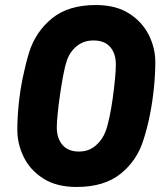

<svg xmlns="http://www.w3.org/2000/svg" viewBox="-20 -732 660 764"><path d="M285 12Q205 12 152.5 -21.5Q100 -55 74.5 -107Q49 -159 49 -215Q49 -264 54.5 -318Q60 -372 71 -425Q82 -478 96 -524Q122 -606 187 -659Q252 -712 361 -712Q441 -712 493.5 -678.5Q546 -645 572 -593Q598 -541 598 -485Q598 -437 592.5 -382.5Q587 -328 576.5 -275Q566 -222 551 -176Q526 -94 460.5 -41Q395 12 285 12ZM294 -129Q333 -129 360 -152Q387 -175 400 -209Q408 -230 415.5 -265.5Q423 -301 428.5 -340.5Q434 -380 437.5 -416.5Q441 -453 441 -475Q441 -519 418.5 -545Q396 -571 352 -571Q313 -571 285.5 -548.5Q258 -526 246 -491Q239 -471 232 -434.5Q225 -398 219 -356.5Q213 -315 209.5 -279.5Q206 -244 206 -225Q206 -182 228.5 -155.5Q251 -129 294 -129Z"/></svg>

Font: Finlandica
Style: Italic
Weight: 400
Italic angle: -8°
Designer: Niklas Ekholm, Juho Hiilivirta, Jaakko Suomalainen
Foundry: Helsinki Type Studio
Version: Version 1.064